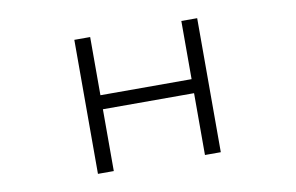

<svg xmlns="http://www.w3.org/2000/svg" viewBox="-60 -582 1121 728"><g transform="rotate(-10 500.0 -218.0)"><path d="M736 40H675V-198H324V40H263V-476H324V-252H675V-476H736Z"/></g></svg>

Font: NanumGothicCoding
Style: Regular
Weight: 400
Monospace: yes
Designer: Kwon Bruce; Nicolas Noh; Sung-woo Choi; Go-un Cha; Soo-hyun Park;
Foundry: NHN Corporation
Version: Version 2.000;PS 1;hotconv 1.0.49;makeotf.lib2.0.14853